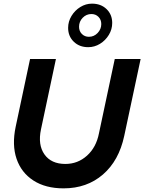

<svg xmlns="http://www.w3.org/2000/svg" viewBox="-20 -1024 792 1054"><path d="M329 10Q230 10 163.5 -33Q97 -76 71 -152Q45 -228 66 -328L145 -700H287L205 -314Q187 -229 224 -176.5Q261 -124 339 -124Q407 -124 457.5 -169.5Q508 -215 523 -291L610 -700H752L662 -278Q633 -142 545 -66Q457 10 329 10ZM464 -765Q416 -765 385 -795Q354 -825 354 -871Q354 -906 372.5 -936.5Q391 -967 421 -985.5Q451 -1004 485 -1004Q534 -1004 565 -974Q596 -944 596 -898Q596 -863 577.5 -832.5Q559 -802 529 -783.5Q499 -765 464 -765ZM468 -822Q496 -822 516 -843Q536 -864 536 -892Q536 -916 520.5 -931.5Q505 -947 482 -947Q454 -947 434 -926.5Q414 -906 414 -877Q414 -853 429.5 -837.5Q445 -822 468 -822Z"/></svg>

Font: Red Hat Display
Style: Bold Italic
Weight: 700
Italic angle: -12°
Designer: Pentagram, MCKL
Foundry: Pentagram, MCKL
Version: Version 1.023; ttfautohint (v1.8.3)